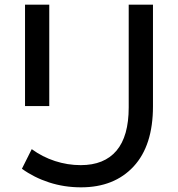

<svg xmlns="http://www.w3.org/2000/svg" viewBox="-20 -798 767 827"><path d="M74.4 -71.1 116.7 -155.6Q162.2 -122.2 216.7 -104.4Q271.1 -86.7 327.8 -86.7Q428.9 -86.7 481.7 -148.9Q534.4 -211.1 534.4 -335.6V-777.8H638.9V-340Q638.9 -171.1 555.6 -81.1Q472.2 8.9 328.9 8.9Q256.7 8.9 191.7 -12.2Q126.7 -33.3 74.4 -71.1ZM192.2 -777.8V-341.1H87.8V-777.8Z"/></svg>

Font: Paperlogy 5 Medium
Style: Regular
Weight: 500
Designer: redesigned by Lee Juim, glyphs from Gmarket Sans & Montserrat
Foundry: PT&
Version: Version 1.001